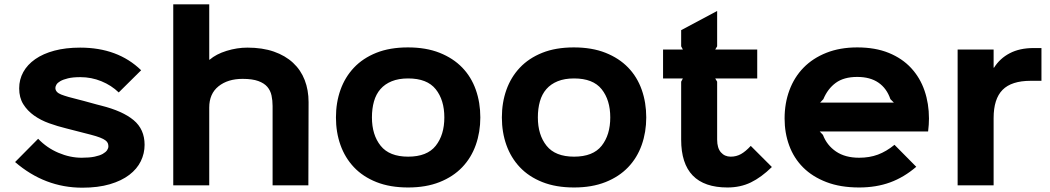

<svg xmlns="http://www.w3.org/2000/svg" viewBox="-20 -860 4871 891"><path d="M651 -188Q651 -148 633.5 -112Q616 -76 580 -48.5Q544 -21 489.5 -5Q435 11 362 11Q188 11 50 -108L157 -216Q197 -174 251 -151Q305 -128 359 -128Q395 -128 419 -133Q443 -138 457 -146Q471 -154 477 -163Q483 -172 483 -181Q483 -188 480.5 -195Q478 -202 469.5 -208.5Q461 -215 444.5 -221.5Q428 -228 401 -235Q396 -236 379.5 -240.5Q363 -245 344.5 -249.5Q326 -254 309.5 -258.5Q293 -263 288 -264Q247 -274 208 -288Q169 -302 138 -324Q107 -346 88 -376.5Q69 -407 69 -450Q69 -491 88 -525.5Q107 -560 143.5 -585.5Q180 -611 232.5 -625Q285 -639 352 -639Q527 -639 635 -534L531 -431Q497 -464 450.5 -483Q404 -502 353 -502Q318 -502 295.5 -496.5Q273 -491 260 -483.5Q247 -476 242 -467.5Q237 -459 237 -452Q237 -432 263.5 -421.5Q290 -411 348 -397Q353 -396 367.5 -392Q382 -388 398.5 -383.5Q415 -379 429.5 -375Q444 -371 449 -370Q549 -345 600 -302.5Q651 -260 651 -188Z M1412 -386 1411 0H1245V-368Q1245 -394 1240 -417Q1235 -440 1220.5 -457Q1206 -474 1178.5 -484Q1151 -494 1106 -494Q1037 -494 994 -459.5Q951 -425 951 -361V0H784V-840H951V-583H953Q983 -609 1031.5 -624Q1080 -639 1128 -639Q1198 -639 1251 -620.5Q1304 -602 1340 -568.5Q1376 -535 1394 -488.5Q1412 -442 1412 -386Z M2209 -315Q2209 -247 2188 -187.5Q2167 -128 2125 -84Q2083 -40 2020 -15Q1957 10 1874 10Q1790 10 1727 -15Q1664 -40 1622.5 -84Q1581 -128 1560 -187Q1539 -246 1539 -315Q1539 -384 1560 -443Q1581 -502 1622.5 -546Q1664 -590 1726.5 -615Q1789 -640 1873 -640Q1957 -640 2020 -615Q2083 -590 2125 -546.5Q2167 -503 2188 -443.5Q2209 -384 2209 -315ZM2042 -315Q2042 -396 2002 -446Q1962 -496 1874 -496Q1830 -496 1798 -483Q1766 -470 1745.5 -446.5Q1725 -423 1715.5 -389.5Q1706 -356 1706 -315Q1706 -234 1746.5 -183.5Q1787 -133 1874 -133Q1962 -133 2002 -183.5Q2042 -234 2042 -315Z M2979 -315Q2979 -247 2958 -187.5Q2937 -128 2895 -84Q2853 -40 2790 -15Q2727 10 2644 10Q2560 10 2497 -15Q2434 -40 2392.5 -84Q2351 -128 2330 -187Q2309 -246 2309 -315Q2309 -384 2330 -443Q2351 -502 2392.5 -546Q2434 -590 2496.5 -615Q2559 -640 2643 -640Q2727 -640 2790 -615Q2853 -590 2895 -546.5Q2937 -503 2958 -443.5Q2979 -384 2979 -315ZM2812 -315Q2812 -396 2772 -446Q2732 -496 2644 -496Q2600 -496 2568 -483Q2536 -470 2515.5 -446.5Q2495 -423 2485.5 -389.5Q2476 -356 2476 -315Q2476 -234 2516.5 -183.5Q2557 -133 2644 -133Q2732 -133 2772 -183.5Q2812 -234 2812 -315Z M3562 -85Q3513 -37 3464.5 -13.5Q3416 10 3356 10Q3141 10 3141 -212V-481L3149 -496H3057V-630H3149L3141 -645V-720L3308 -809V-645L3299 -630H3494V-496H3299L3308 -481V-212Q3308 -173 3325.5 -153Q3343 -133 3371 -133Q3397 -133 3418.5 -145Q3440 -157 3464 -183Z M4291 -310Q4291 -298 4290 -281.5Q4289 -265 4287 -250H3784L3799 -234Q3817 -186 3859.5 -157Q3902 -128 3967 -128Q4015 -128 4054 -142.5Q4093 -157 4131 -188L4232 -86Q4175 -37 4110.5 -13.5Q4046 10 3967 10Q3880 10 3815 -15Q3750 -40 3707 -83Q3664 -126 3642.5 -184.5Q3621 -243 3621 -310Q3621 -381 3643.5 -441.5Q3666 -502 3709 -546Q3752 -590 3815 -615Q3878 -640 3958 -640Q4042 -640 4104.5 -614.5Q4167 -589 4208.5 -544Q4250 -499 4270.5 -439Q4291 -379 4291 -310ZM4128 -384 4112 -400Q4095 -450 4056.5 -476.5Q4018 -503 3958 -503Q3896 -503 3858.5 -475.5Q3821 -448 3801 -400L3786 -384Z M4813 -485H4763Q4674 -485 4632.5 -443Q4591 -401 4591 -312V0H4424V-630H4591V-546H4593Q4620 -589 4666 -613Q4712 -637 4776 -637H4813Z"/></svg>

Font: TypoPRO Sinkin Sans
Style: 700 Bold
Weight: 700
Designer: Keith Bates
Foundry: K-Type
Version: Sinkin Sans (version 1.0)  by Keith Bates   •   © 2014   www